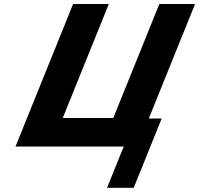

<svg xmlns="http://www.w3.org/2000/svg" viewBox="-20 -723 980 945"><path d="M537.5 -142.2H288.8L515.5 -703.2H339.7L56.4 -1.9H589.1L506.9 201.4H638.1L775.8 -139.6H712.3L940 -703.2H764.2Z"/></svg>

Font: Hussar
Style: BdWideOblFour
Weight: 700
Foundry: Cannot Into Space Fonts
Version: Version 2.00